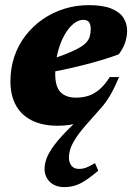

<svg xmlns="http://www.w3.org/2000/svg" viewBox="-20 -486 529 765"><path d="M380.5 -53.5 335.5 -2.5Q301.5 35 284 61.5Q266.5 88 260.5 107Q254.5 126 254.5 142Q254.5 160 264.2 173.5Q274 187 294.5 187Q309.5 187 323.5 181.8Q337.5 176.5 358.5 164L371.5 194Q327.5 231.5 298.8 245.5Q270 259.5 237 259.5Q200 259.5 178.8 238.8Q157.5 218 157.5 186.5Q157.5 168 165.5 145.5Q173.5 123 197.2 91Q221 59 268 13.5L293.5 -11L300.5 0Q280.5 8 257.8 11.5Q235 15 210 15Q148.5 15 106.2 -6.5Q64 -28 42.8 -67.5Q21.5 -107 21.5 -161.5Q21.5 -214.5 37.2 -260.8Q53 -307 82 -344.5Q111 -382 150.2 -409.2Q189.5 -436.5 236.2 -451Q283 -465.5 334.5 -465.5Q389.5 -465.5 423 -452Q456.5 -438.5 471.5 -415.5Q486.5 -392.5 486.5 -363.5Q486.5 -338.5 477.8 -314.2Q469 -290 453 -269.5Q421 -257.5 384.2 -246.5Q347.5 -235.5 308.5 -225.8Q269.5 -216 229.2 -207.5Q189 -199 150.5 -192L152.5 -239Q201.5 -255 235.2 -268Q269 -281 290.2 -292.5Q311.5 -304 322.5 -315.5Q333.5 -327 337.5 -340.5Q341.5 -354 341.5 -370.5Q341.5 -382.5 338.5 -390.5Q335.5 -398.5 329 -402.8Q322.5 -407 312.5 -407Q296.5 -407 280.2 -396.5Q264 -386 249.8 -366.5Q235.5 -347 224.2 -320.2Q213 -293.5 206.5 -261.2Q200 -229 200 -192.5Q200 -140.5 221.2 -118.8Q242.5 -97 283 -97Q311 -97 333.8 -104.8Q356.5 -112.5 377 -130.2Q397.5 -148 417.5 -179H454.5Q436.5 -136.5 418.8 -106Q401 -75.5 380.5 -53.5Z"/></svg>

Font: Newsreader 16pt 16pt ExtraBold
Style: Italic
Weight: 800
Italic angle: -17°
Version: Version 1.003